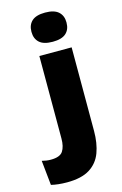

<svg xmlns="http://www.w3.org/2000/svg" viewBox="-178 -745 625 982"><g transform="rotate(-15 135.0 -254.0)"><path d="M80 -86V-480.5H251V-86ZM166 -533Q117.5 -533 95.2 -553.5Q73 -574 73 -609V-611.5Q73 -646.5 95.2 -667Q117.5 -687.5 165.5 -687.5Q213.5 -687.5 236 -667Q258.5 -646.5 258.5 -611.5V-609.5Q258.5 -573.5 236 -553.2Q213.5 -533 166 -533ZM50.5 180.5Q25.5 180.5 3.8 178Q-18 175.5 -33.5 171.5L-47 40.5Q-36 43.5 -24.5 45.2Q-13 47 0 47Q48.5 47 64.2 23Q80 -1 80 -43.5V-111.5H251V-38Q251 27 232.8 76.2Q214.5 125.5 170.8 153Q127 180.5 50.5 180.5Z"/></g></svg>

Font: Anek Latin Expanded
Style: Bold
Weight: 700
Width: 7
Designer: Yesha Goshar
Foundry: Ek Type
Version: Version 1.003